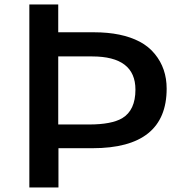

<svg xmlns="http://www.w3.org/2000/svg" viewBox="-20 -805 800 850"><path d="M237.8 -662.1H396Q519 -662.1 598.1 -620.6Q638.2 -599.6 665.5 -565.9Q717.8 -502 717.8 -412.6Q717.8 -148.9 389.6 -148.9H238.8V24.9H109.9V-785.2H237.8ZM237.8 -253.9H374Q473.6 -253.9 521 -281.7Q579.6 -316.9 579.6 -408.2Q579.6 -555.2 387.7 -555.2H237.8Z"/></svg>

Font: BIZ UDPGothic
Style: Bold
Weight: 700
Designer: TypeBank Co., Ltd.
Foundry: Morisawa Inc.
Version: Version 1.051